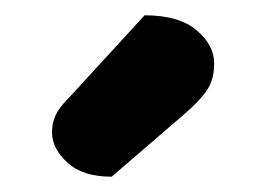

<svg xmlns="http://www.w3.org/2000/svg" viewBox="-20 -756 347 251"><path d="M69 -627 169 -736Q214 -736 237 -716.5Q260 -697 260 -673Q260 -652 250.5 -638Q241 -624 220 -606L126 -525Q88 -525 68 -543.5Q48 -562 48 -583Q48 -595 52.5 -605Q57 -615 69 -627Z"/></svg>

Font: Baloo Bhaijaan 2
Style: Bold
Weight: 700
Designer: Sanskriti Dholi, Noopur Datye and Ek Type
Foundry: Ek Type
Version: Version 1.701